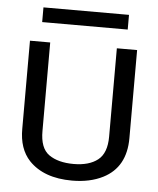

<svg xmlns="http://www.w3.org/2000/svg" viewBox="-51 -718 638 775"><g transform="rotate(5 268.5 -330.5)"><path d="M51.3 0ZM93.8 -614.7V-674.3H440.4V-614.7ZM269.5 12.2Q154.8 12.2 94.7 -50.8Q50.8 -97.7 51.3 -178.7V-535.6H133.3V-177.7Q132.8 -107.4 169.9 -81.3Q207 -55.2 269.8 -55.2Q332.5 -55.2 367.9 -83Q403.3 -110.8 403.3 -177.7V-535.6H485.4V-178.7Q485.4 -61 394.5 -14.6Q341.8 12.2 269.5 12.2Z"/></g></svg>

Font: Oxygen
Style: Normal
Weight: 400
Designer: Vernon Adams
Foundry: Vernon Adams
Version: Version Release 0.2.2 webfont; ttfautohint (v0.8.52-bc40) -l